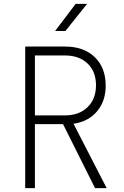

<svg xmlns="http://www.w3.org/2000/svg" viewBox="-20 -970 640 990"><path d="M110 0V-730H315Q412 -730 468.5 -675.5Q525 -621 525 -528Q525 -449 480.5 -396Q436 -343 359 -332L530 0H470L305 -330H160V0ZM160 -375H315Q388 -375 431.5 -417.5Q475 -460 475 -530Q475 -601 431.5 -642.5Q388 -684 315 -684H160ZM264 -810 370 -950H429L317 -810Z"/></svg>

Font: Tiny Thin
Style: Regular
Weight: 100
Monospace: yes
Designer: Philipp Nurullin, Konstantin Bulenkov
Foundry: JetBrains
Version: Version 2.251; ttfautohint (v1.8.4.7-5d5b)